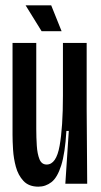

<svg xmlns="http://www.w3.org/2000/svg" viewBox="-20 -689 377 720"><path d="M124 11Q88 11 68 -10.5Q48 -32 39.5 -63.5Q31 -95 29 -127.5Q27 -160 27 -183V-528H116V-206Q116 -173 118 -142.5Q120 -112 128 -92Q136 -72 155 -72Q191 -72 203.5 -142Q216 -212 216 -330V-528H305V-281L307 0H225L238 -198H229Q224 -114 209.5 -68.5Q195 -23 173 -6Q151 11 124 11ZM136 -572 76 -669H172L211 -572Z"/></svg>

Font: Bricolage Grotesque 48pt Condensed
Style: Regular
Weight: 400
Width: 3
Designer: Mathieu Triay
Foundry: Atelier Triay
Version: Version 1.000; ttfautohint (v1.8.4.7-5d5b);gftools[0.9.32]